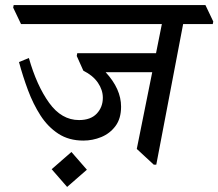

<svg xmlns="http://www.w3.org/2000/svg" viewBox="-20 -640 862 758"><path d="M309 -85Q252 -85 210.5 -112Q169 -139 140 -184Q111 -229 90.5 -284Q70 -339 55 -395L94 -411Q125 -302 174 -234Q223 -166 292 -166Q338 -166 362 -191.5Q386 -217 386 -254Q386 -285 366.5 -313.5Q347 -342 309 -361L283 -419L285 -430H596L619 -545H63L32 -610L34 -620H791L822 -555L820 -545H703L597 10H587L520 -52L581 -355H397Q458 -289 458 -219Q458 -172 436 -142.5Q414 -113 380 -99Q346 -85 309 -85ZM323 30 245 98 184 28 262 -40Z"/></svg>

Font: Tiro Devanagari Hindi
Style: Italic
Weight: 400
Italic angle: -11°
Designer: Devanagari: John Hudson & Fiona Ross, assisted by Paul Hanslow. Latin: John Hudson with Paul Hanslow, assisted by Kaja S
Foundry: Tiro Typeworks Ltd.
Version: Version 1.52